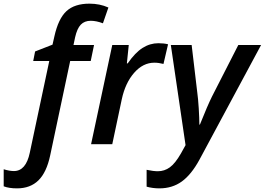

<svg xmlns="http://www.w3.org/2000/svg" viewBox="-130 -785 1441 1045"><path d="M-37.1 240.2Q-81.1 240.2 -109.9 229V136.2Q-78.6 146 -54.2 146Q11.2 146 32.2 45.9L138.2 -453.1H50.8L61 -504.9L155.8 -542L166 -586.9Q187.5 -683.6 231.7 -724.4Q275.9 -765.1 356.9 -765.1Q413.1 -765.1 460 -744.1L430.2 -658.2Q394 -671.9 363.8 -671.9Q330.1 -671.9 309.8 -650.9Q289.6 -629.9 278.8 -582L270 -540H381.8L363.8 -453.1H252L143.1 61Q123.5 153.3 79.1 196.8Q34.7 240.2 -37.1 240.2Z M731.9 -549.8Q762.2 -549.8 784.7 -543.9L759.8 -437Q733.4 -443.8 710 -443.8Q648.4 -443.8 600.1 -388.7Q551.8 -333.5 532.7 -244.1L481 0H365.7L481 -540H570.8L560.5 -439.9H564.9Q605.5 -498.5 646 -524.2Q686.5 -549.8 731.9 -549.8Z M799.8 -540H913.1L943.8 -280.8Q948.2 -250.5 951.7 -195.6Q955.1 -140.6 955.1 -106.9H958Q1000 -211.9 1023.9 -259.8L1167 -540H1291L955.1 85Q911.1 165.5 859.4 202.9Q807.6 240.2 737.8 240.2Q700.7 240.2 668 231V139.2Q704.6 147 729 147Q765.1 147 794.4 125.7Q823.7 104.5 855 49.8L879.9 4.9Z"/></svg>

Font: Open Sans Semibold
Style: Italic
Weight: 600
Italic angle: -12°
Foundry: Ascender Corporation
Version: Version 1.10